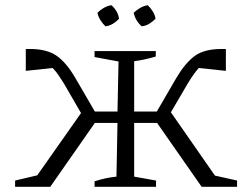

<svg xmlns="http://www.w3.org/2000/svg" viewBox="-20 -717 967 737"><path d="M408 -697Q433 -674 437 -645Q428 -635 414.5 -626.5Q401 -618 385 -616Q374 -626 365.5 -639.5Q357 -653 354 -668Q365 -679 379 -687Q393 -695 408 -697ZM547 -697Q557 -688 566 -674Q575 -660 577 -645Q567 -635 554 -626.5Q541 -618 524 -616Q500 -637 493 -668Q504 -678 517 -686Q530 -694 547 -697ZM173 0H38V-24L123 -44L291 -283L225 -397Q215 -413 204.5 -428.5Q194 -444 182 -456L79 -445V-529Q90 -529 95 -529Q159 -529 196.5 -503.5Q234 -478 269 -418L344 -289H431L435 -481L343 -498V-521H578V-500Q558 -494 537.5 -489.5Q517 -485 495 -482V-289H582L657 -418Q690 -474 726.5 -501.5Q763 -529 831 -529Q837 -529 847 -529V-445L743 -456Q724 -435 701 -397L636 -286L805 -43L890 -24V0H754L583 -245H495V-39L579 -24V0H343V-21Q386 -35 427 -39L431 -245H344Z"/></svg>

Font: Piazzolla SC Light
Style: Regular
Weight: 300
Designer: Juan Pablo del Peral
Foundry: Huerta Tipografica
Version: Version 1.330